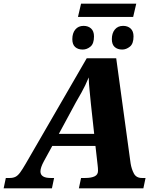

<svg xmlns="http://www.w3.org/2000/svg" viewBox="-66 -1034 858 1054"><path d="M362 -941 379 -1014H682L665 -941ZM388 -762Q362 -762 346.5 -776Q331 -790 331 -819Q331 -852 347.5 -872Q364 -892 393 -892Q418 -892 434 -877.5Q450 -863 450 -834Q450 -794 430.5 -778Q411 -762 388 -762ZM605 -762Q579 -762 563.5 -776Q548 -790 548 -819Q548 -852 564.5 -872Q581 -892 610 -892Q635 -892 651 -877.5Q667 -863 667 -834Q667 -794 647 -778Q627 -762 605 -762ZM-46 0 -34 -57H-12Q6 -57 19 -63.5Q32 -70 44.5 -87Q57 -104 75 -135L410 -714H572L651 -137Q656 -106 669 -81.5Q682 -57 713 -57H733L721 0H367L379 -57H402Q435 -57 453.5 -66Q472 -75 472 -96Q472 -104 471.5 -111.5Q471 -119 470 -127L458 -233H221L175 -149Q156 -114 156 -93Q156 -57 212 -57H231L219 0ZM351 -473 257 -299H451L433 -464Q429 -508 425.5 -540.5Q422 -573 421 -609Q411 -585 402 -566Q393 -547 381 -525.5Q369 -504 351 -473Z"/></svg>

Font: Noto Serif ExtraBold
Style: Italic
Weight: 800
Italic angle: -12°
Designer: Monotype Design Team
Foundry: Monotype Imaging Inc.
Version: Version 2.013